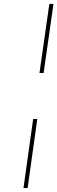

<svg xmlns="http://www.w3.org/2000/svg" viewBox="-20 -720 291 973"><path d="M120 233 169 -117H148L99 233ZM201 -350 251 -700H230L180 -350Z"/></svg>

Font: Josefin Slab Thin ExtraLight
Style: Italic
Weight: 250
Italic angle: -12°
Version: Version 2.000